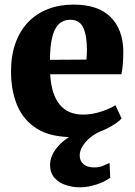

<svg xmlns="http://www.w3.org/2000/svg" viewBox="-20 -586 587 836"><path d="M295 11Q200 11 141.2 -25.5Q82.5 -62 55.2 -126.5Q28 -191 28 -275Q28 -344.5 47.5 -398.5Q67 -452.5 102.8 -489.8Q138.5 -527 188.8 -546.5Q239 -566 300.5 -566Q406 -566 460.5 -512.8Q515 -459.5 517 -364.5Q517 -330.5 514.8 -305.8Q512.5 -281 508.5 -262.5H198.5Q201 -219 211.2 -186.2Q221.5 -153.5 239.5 -131.2Q257.5 -109 283 -98Q308.5 -87 341.5 -87Q380.5 -87 420.5 -100.2Q460.5 -113.5 482.5 -128L509.5 -70Q494.5 -53.5 461.8 -34.8Q429 -16 385.5 -2.5Q342 11 295 11ZM197.5 -325.5 356.5 -326.5Q357 -337.5 357.8 -348.2Q358.5 -359 358.5 -370Q358.5 -430 342.8 -465Q327 -500 286 -500Q267.5 -500 251.8 -492.2Q236 -484.5 224 -465.8Q212 -447 205 -413Q198 -379 197.5 -325.5ZM327 229.5Q296.5 229.5 266.5 219.8Q236.5 210 217.2 188.2Q198 166.5 198 132Q198 111 207.5 89.5Q217 68 235.8 47.8Q254.5 27.5 281.5 10Q308.5 -7.5 343.5 -20L377.5 -24L432 -20Q397 -7 373.8 12.2Q350.5 31.5 338.8 51.8Q327 72 327 90.5Q327 115 343.8 129Q360.5 143 390.5 143Q412 143 427 136.5Q442 130 457 123.5L460 188Q446 198.5 424.8 208Q403.5 217.5 378.2 223.5Q353 229.5 327 229.5Z"/></svg>

Font: Merriweather 28pt Black
Style: Regular
Weight: 900
Version: Version 2.100